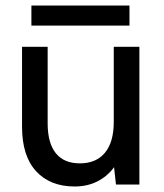

<svg xmlns="http://www.w3.org/2000/svg" viewBox="-20 -670 596 697"><path d="M486 0H401L394 -63Q370 -30 333.5 -11.5Q297 7 251 7Q162 7 111 -48.5Q60 -104 60 -210V-500H153V-222Q153 -151 182.5 -114Q212 -77 270 -77Q329 -77 361 -115.5Q393 -154 393 -228V-500H486ZM94 -650H450V-577H94Z"/></svg>

Font: AF Albert Sans Medium
Style: Regular
Weight: 500
Designer: Andreas Rasmussen
Foundry: a.Foundry
Version: Version 1.300;Glyphs 3.2 (3231)